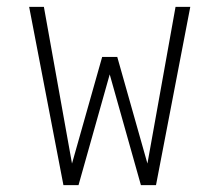

<svg xmlns="http://www.w3.org/2000/svg" viewBox="-20 -540 640 560"><path d="M165 0 65 -520H108L190 -63L278 -374H322L410 -63L492 -520H535L435 0H391L300 -323L209 0Z"/></svg>

Font: Iosevka SS04 XLt Ex
Style: Regular
Weight: 200
Width: 7
Monospace: yes
Designer: Belleve Invis
Foundry: Belleve Invis
Version: Version 19.0.0; ttfautohint (v1.8.4)